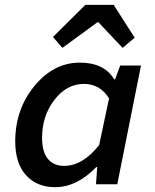

<svg xmlns="http://www.w3.org/2000/svg" viewBox="-20 -762 640 794"><path d="M208 12Q132 12 87.5 -37.5Q43 -87 43 -177Q43 -310 122.5 -406.5Q202 -503 310 -503Q411 -503 452 -434H456L477 -491H563L465 0H377L382 -71H378Q298 12 208 12ZM245 -76Q322 -76 390 -162L431 -355Q394 -415 327 -415Q256 -415 205 -349Q154 -283 154 -192Q154 -134 178 -105Q202 -76 245 -76ZM238 -564 199 -609 333 -742H450L537 -606L487 -564L387 -670H383Z"/></svg>

Font: TypoPRO Source Code Pro
Style: Italic
Weight: 600
Italic angle: -11°
Monospace: yes
Designer: Paul D. Hunt, Teo Tuominen
Foundry: Adobe Systems Incorporated
Version: Version 1.030;PS 1.0;hotconv 1.0.84;makeotf.lib2.5.63406